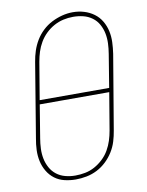

<svg xmlns="http://www.w3.org/2000/svg" viewBox="-85 -807 670 876"><g transform="rotate(-10 250.0 -369.0)"><path d="M195 8Q169 8 143.5 2Q118 -4 98 -19Q78 -34 65 -56Q52 -78 46.5 -103Q41 -128 42 -155Q43 -182 48 -208L105 -553Q109 -578 117 -602.5Q125 -627 138.5 -649.5Q152 -672 171.5 -690.5Q191 -709 214.5 -721Q238 -733 263 -739.5Q288 -746 313 -746Q340 -746 365 -738.5Q390 -731 410.5 -716Q431 -701 444 -679Q457 -657 462.5 -632Q468 -607 467 -580.5Q466 -554 462 -527L404 -182Q400 -157 392.5 -132.5Q385 -108 371 -85.5Q357 -63 337.5 -44.5Q318 -26 294.5 -14Q271 -2 245.5 3Q220 8 195 8ZM417 -377 442 -530Q446 -554 447 -578Q448 -602 443.5 -624.5Q439 -647 428 -667Q417 -687 398.5 -700.5Q380 -714 357.5 -719.5Q335 -725 311 -725Q288 -725 265.5 -720Q243 -715 222 -703.5Q201 -692 183.5 -675Q166 -658 154 -637.5Q142 -617 135 -595Q128 -573 124 -550L95 -377ZM196 -10Q219 -10 242 -14.5Q265 -19 286 -30.5Q307 -42 325 -59Q343 -76 355 -97Q367 -118 374 -140Q381 -162 385 -185L414 -358H92L67 -205Q63 -182 62 -158Q61 -134 65.5 -111.5Q70 -89 81 -69Q92 -49 109.5 -35.5Q127 -22 149.5 -16Q172 -10 196 -10Z"/></g></svg>

Font: Iosevka Slab Thin Oblique
Style: Regular
Weight: 100
Italic angle: -9°
Monospace: yes
Designer: Belleve Invis
Foundry: Belleve Invis
Version: Version 11.1.0; ttfautohint (v1.8.3)